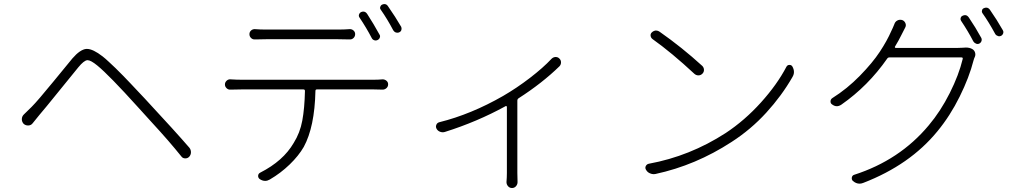

<svg xmlns="http://www.w3.org/2000/svg" viewBox="-20 -858 5040 949"><path d="M141.6 -249Q133.8 -238.3 120.1 -237.8Q106.4 -237.3 96.7 -246.1Q87.9 -255.9 87.9 -268.6Q87.9 -282.2 97.7 -292Q104.5 -298.8 117.7 -311.5Q130.9 -324.2 136.7 -330.1Q166 -359.4 244.6 -455.6Q323.2 -551.8 337.9 -569.3Q376 -613.3 406.2 -616.2Q408.2 -616.2 410.2 -616.2Q439.5 -616.2 487.3 -579.1Q501 -568.4 518.6 -551.8Q536.1 -535.2 550.8 -521.5Q565.4 -507.8 589.4 -482.9Q613.3 -458 624.5 -446.3Q635.7 -434.6 662.6 -405.8Q689.5 -377 696.3 -370.1Q848.6 -206.1 916 -127.9Q923.8 -118.2 923.8 -105.5Q923.8 -92.8 915 -83Q907.2 -75.2 896.5 -75.2Q896.5 -75.2 895.5 -75.2Q883.8 -75.2 877 -84Q845.7 -123 810.1 -164.1Q774.4 -205.1 724.6 -259.3Q674.8 -313.5 663.1 -327.1Q519.5 -486.3 460.9 -534.2Q428.7 -560.5 413.1 -560.5Q412.1 -560.5 411.1 -560.5Q394.5 -558.6 367.2 -525.4Q342.8 -496.1 271.5 -407.7Q200.2 -319.3 174.8 -290Q163.1 -276.4 141.6 -249Z M1855.5 -687.5Q1860.4 -680.7 1857.4 -672.4Q1854.5 -664.1 1846.2 -660.2Q1837.9 -656.2 1829.6 -659.2Q1821.3 -662.1 1817.4 -669.9Q1791 -720.7 1756.8 -771.5Q1752 -778.3 1754.4 -786.1Q1756.8 -793.9 1763.7 -797.9Q1770.5 -800.8 1775.4 -800.8Q1787.1 -800.8 1794.9 -789.1Q1827.1 -739.3 1855.5 -687.5ZM1651.4 -664.1H1294.9Q1265.6 -664.1 1241.2 -663.1Q1229.5 -662.1 1221.2 -669.9Q1212.9 -677.7 1212.9 -689Q1212.9 -700.2 1221.2 -707.5Q1229.5 -714.8 1241.2 -713.9Q1266.6 -711.9 1293 -711.9H1651.4Q1681.6 -711.9 1707 -713.9Q1718.8 -714.8 1727.1 -707.5Q1735.4 -700.2 1735.4 -689.5Q1735.4 -677.7 1727.1 -669.9Q1718.8 -662.1 1707 -663.1Q1677.7 -664.1 1651.4 -664.1ZM1173.8 -463.9H1828.1Q1850.6 -463.9 1871.1 -465.8Q1881.8 -465.8 1890.1 -459Q1898.4 -452.1 1898.4 -441.4Q1898.4 -429.7 1890.1 -422.4Q1881.8 -415 1871.1 -415Q1846.7 -416 1828.1 -416H1545.9Q1539.1 -416 1539.1 -408.2Q1535.2 -230.5 1481.4 -131.8Q1456.1 -87.9 1411.6 -44.9Q1367.2 -2 1313.5 29.3Q1301.8 36.1 1291 36.1Q1276.4 36.1 1262.7 26.4Q1254.9 19.5 1255.9 9.8Q1256.8 0 1266.6 -4.9Q1379.9 -62.5 1431.6 -151.4Q1462.9 -201.2 1474.1 -261.7Q1485.4 -322.3 1487.3 -408.2Q1487.3 -416 1479.5 -416H1173.8Q1145.5 -416 1119.1 -415Q1108.4 -414.1 1100.1 -421.9Q1091.8 -429.7 1091.8 -440.4Q1091.8 -451.2 1100.1 -459Q1108.4 -466.8 1119.1 -465.8Q1148.4 -463.9 1173.8 -463.9ZM1862.3 -809.6Q1858.4 -814.5 1858.4 -819.3Q1858.4 -821.3 1859.4 -823.2Q1861.3 -831.1 1868.2 -835Q1875 -837.9 1879.9 -837.9Q1891.6 -837.9 1898.4 -826.2Q1934.6 -774.4 1962.9 -725.6Q1964.8 -720.7 1964.8 -715.8Q1964.8 -712.9 1963.9 -710Q1961.9 -702.1 1953.1 -698.2Q1949.2 -696.3 1944.3 -696.3Q1940.4 -696.3 1936.5 -697.3Q1928.7 -700.2 1923.8 -708Q1894.5 -763.7 1862.3 -809.6Z M2706.1 -567.4Q2713.9 -575.2 2724.6 -576.2Q2725.6 -576.2 2726.6 -576.2Q2737.3 -576.2 2744.1 -569.3Q2752.9 -561.5 2752.9 -549.8Q2752.9 -539.1 2746.1 -531.2Q2660.2 -447.3 2543 -372.1Q2537.1 -368.2 2537.1 -360.4V-2.9Q2537.1 20.5 2538.1 42Q2538.1 53.7 2530.3 62.5Q2522.5 71.3 2510.7 71.3Q2499 71.3 2491.2 62.5Q2483.4 53.7 2483.4 42Q2485.4 17.6 2485.4 -2.9V-330.1Q2485.4 -332 2482.9 -333.5Q2480.5 -335 2478.5 -333Q2337.9 -255.9 2179.7 -206.1Q2168 -202.1 2155.8 -206.5Q2143.6 -210.9 2137.7 -221.7Q2134.8 -227.5 2134.8 -232.4Q2134.8 -236.3 2136.7 -241.2Q2140.6 -251 2151.4 -253.9Q2308.6 -293 2466.8 -383.8Q2534.2 -422.9 2599.6 -473.1Q2665 -523.4 2706.1 -567.4Z M3205.1 -665Q3197.3 -670.9 3195.8 -680.7Q3194.3 -690.4 3201.2 -697.3Q3209 -705.1 3219.7 -707Q3221.7 -707 3223.6 -707Q3232.4 -707 3240.2 -701.2Q3350.6 -624 3451.2 -532.2Q3459 -524.4 3459.5 -513.2Q3460 -502 3451.7 -493.7Q3443.4 -485.4 3432.1 -485.4Q3420.9 -485.4 3412.1 -493.2Q3299.8 -597.7 3205.1 -665ZM3219.7 2Q3215.8 2.9 3210.9 2.9Q3202.1 2.9 3193.4 -1Q3180.7 -5.9 3173.8 -17.6Q3169.9 -23.4 3169.9 -28.3Q3169.9 -33.2 3171.9 -37.1Q3176.8 -46.9 3187.5 -48.8Q3389.6 -85.9 3566.4 -200.2Q3661.1 -262.7 3741.2 -351.6Q3821.3 -440.4 3867.2 -528.3Q3872.1 -537.1 3881.8 -537.1Q3881.8 -537.1 3882.8 -537.1Q3891.6 -537.1 3896.5 -529.3Q3904.3 -515.6 3904.3 -502Q3904.3 -489.3 3896.5 -476.6Q3843.8 -384.8 3767.6 -301.3Q3691.4 -217.8 3595.7 -156.2Q3418.9 -41 3219.7 2Z M4403.3 -627Q4402.3 -625 4403.8 -623Q4405.3 -621.1 4407.2 -621.1H4711.9Q4727.5 -621.1 4739.3 -622.1Q4747.1 -623 4753.9 -623Q4773.4 -623 4786.1 -615.2Q4795.9 -609.4 4799.3 -598.6Q4802.7 -587.9 4798.8 -578.1Q4793.9 -567.4 4792 -559.6Q4770.5 -475.6 4723.6 -380.9Q4676.8 -286.1 4613.3 -209Q4477.5 -43 4247.1 45.9Q4237.3 49.8 4228.5 49.8Q4210.9 49.8 4195.3 36.1Q4188.5 29.3 4190.4 19Q4192.4 8.8 4202.1 5.9Q4426.8 -66.4 4570.3 -238.3Q4628.9 -307.6 4674.3 -397.9Q4719.7 -488.3 4738.3 -566.4Q4740.2 -574.2 4732.4 -574.2H4376Q4369.1 -574.2 4365.2 -568.4Q4270.5 -432.6 4138.7 -340.8Q4127 -333 4116.2 -333Q4104.5 -333 4092.8 -341.8Q4085 -346.7 4085 -356.4Q4085 -367.2 4093.8 -373Q4167 -418.9 4230 -483.4Q4293 -547.9 4328.6 -602.1Q4364.3 -656.2 4385.7 -705.1Q4392.6 -718.8 4400.4 -738.3Q4404.3 -751 4415.5 -756.8Q4426.8 -762.7 4439.5 -758.8Q4450.2 -754.9 4455.1 -743.7Q4460 -732.4 4454.1 -721.7Q4447.3 -708 4434.6 -683.6Q4423.8 -661.1 4403.3 -627ZM4730.5 -754.9Q4727.5 -759.8 4727.5 -764.6Q4727.5 -766.6 4728.5 -769.5Q4730.5 -777.3 4738.3 -780.3Q4744.1 -783.2 4750 -783.2Q4760.7 -783.2 4768.6 -771.5Q4801.8 -722.7 4830.1 -670.9Q4834 -663.1 4831.1 -654.8Q4828.1 -646.5 4820.3 -642.6Q4816.4 -640.6 4811.5 -640.6Q4807.6 -640.6 4803.7 -642.6Q4795.9 -645.5 4791 -653.3Q4764.6 -704.1 4730.5 -754.9ZM4835.9 -793Q4833 -796.9 4833 -802.7Q4833 -804.7 4834 -806.6Q4835 -814.5 4842.8 -817.4Q4848.6 -820.3 4854.5 -820.3Q4865.2 -820.3 4873 -809.6Q4907.2 -760.7 4936.5 -709Q4939.5 -704.1 4939.5 -699.2Q4939.5 -696.3 4938.5 -693.4Q4935.5 -684.6 4927.7 -680.7Q4922.9 -678.7 4918 -678.7Q4915 -678.7 4911.1 -680.7Q4902.3 -683.6 4898.4 -691.4Q4867.2 -749 4835.9 -793Z"/></svg>

Font: Gen Jyuu Gothic Light
Style: Regular
Weight: 200
Designer: [Source Han Sans]
Ryoko NISHIZUKA  (kana & ideographs); Paul D. Hunt (Latin, Greek & Cyrillic); Wenlong ZHANG  (bopomofo
Version: Version 1.002.20150607